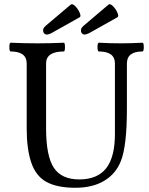

<svg xmlns="http://www.w3.org/2000/svg" viewBox="-20 -866 699 899"><path d="M200.2 -704.1Q186 -704.1 182.4 -718.3Q178.7 -732.4 193.8 -745.1L311 -844.2Q318.8 -850.6 332.3 -837.2Q345.7 -823.7 353 -806.4Q360.4 -789.1 353 -785.2L219.2 -710Q205.6 -704.1 200.2 -704.1ZM377 -704.1Q362.8 -704.1 359.4 -718.3Q356 -732.4 371.1 -745.1L487.8 -844.2Q495.6 -850.6 509 -837.2Q522.5 -823.7 529.8 -806.4Q537.1 -789.1 529.8 -785.2L396 -710Q382.3 -704.1 377 -704.1ZM333 13.2Q246.6 13.2 196.3 -14.9Q146 -43 125 -108.9Q105 -171.4 105 -264.2V-568.8Q105 -625 29.8 -625Q23.9 -625 23.9 -645.5Q23.9 -666 29.8 -666Q92.8 -663.1 154.8 -663.1Q215.8 -663.1 278.8 -666Q284.2 -666 284.2 -645.5Q284.2 -625 278.8 -625Q195.8 -625 195.8 -568.8V-264.2Q195.8 -136.2 231.7 -81.1Q267.6 -25.9 351.1 -25.9Q436 -25.9 477.1 -78.1Q518.1 -130.4 518.1 -238.8V-568.8Q518.1 -625 442.9 -625Q436.5 -625 436.5 -645.5Q436.5 -666 442.9 -666Q494.1 -663.1 544.9 -663.1Q595.7 -663.1 647 -666Q653.3 -666 653.3 -645.5Q653.3 -625 647 -625Q574.2 -625 574.2 -568.8V-356Q574.2 -182.1 545.9 -111.8Q522.5 -52.2 468 -19.5Q413.6 13.2 333 13.2Z"/></svg>

Font: Junicode SmCond Medium
Style: Regular
Weight: 500
Width: 4
Designer: Peter S. Baker
Version: Version 2.206